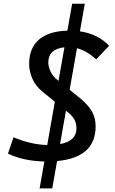

<svg xmlns="http://www.w3.org/2000/svg" viewBox="-20 -870 626 1046"><path d="M195.8 156.2 221.7 9.8Q105 6.8 23.4 -33.2L53.7 -122.1Q148.9 -82 237.3 -80.1L278.8 -315.9L210.9 -371.1Q173.3 -401.9 156 -442.1Q138.7 -482.4 138.7 -521Q138.7 -607.9 192.1 -654.1Q245.6 -700.2 347.2 -703.1L373 -849.6H441.9L415.5 -699.2Q513.2 -685.1 574.7 -620.6L503.9 -546.4Q453.1 -593.3 399.4 -607.4L359.4 -380.9L412.6 -337.9Q459 -300.3 480 -264.4Q501 -228.5 501 -181.6Q501 -11.7 291 7.3L264.6 156.2ZM307.1 -85Q396.5 -101.6 396.5 -170.4Q396.5 -197.8 385.7 -218Q375 -238.3 350.6 -257.8L339.4 -267.1ZM298.8 -429.2 331.1 -612.3Q243.2 -603 243.2 -529.3Q243.2 -507.3 254.9 -481.4Q266.6 -455.6 292.5 -434.6Z"/></svg>

Font: Cascadia Mono PL
Style: Italic
Weight: 400
Italic angle: -10°
Monospace: yes
Designer: Aaron Bell
Foundry: Saja Typeworks
Version: Version 2404.023; ttfautohint (v1.8.4)